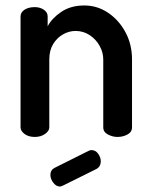

<svg xmlns="http://www.w3.org/2000/svg" viewBox="-20 -500 552 701"><path d="M107 0Q84 0 69.5 -11Q55 -22 55 -35V-440Q55 -455 69.5 -464.5Q84 -474 107 -474Q126 -474 140 -464.5Q154 -455 154 -440V-404Q169 -433 203.5 -456.5Q238 -480 288 -480Q335 -480 374.5 -453.5Q414 -427 438 -382.5Q462 -338 462 -283V-35Q462 -18 445.5 -9Q429 0 409 0Q391 0 374 -9Q357 -18 357 -35V-283Q357 -309 343.5 -333Q330 -357 307 -372Q284 -387 256 -387Q232 -387 210 -374.5Q188 -362 174 -339Q160 -316 160 -283V-35Q160 -22 144.5 -11Q129 0 107 0ZM199 181Q185 181 174.5 167Q164 153 164 139Q164 121 179 113L303 51Q309 48 314 48Q329 48 338.5 61.5Q348 75 348 89Q348 108 332 117L211 177Q208 178 205 179.5Q202 181 199 181Z"/></svg>

Font: Dosis ExtraLight SemiBold
Style: Regular
Weight: 600
Version: Version 3.001; ttfautohint (v1.8.2)